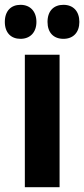

<svg xmlns="http://www.w3.org/2000/svg" viewBox="-47 -776 349 796"><path d="M-27 -685C-27 -640 -1 -615 38 -615C78 -615 104 -642 104 -685C104 -729 78 -756 38 -756C-1 -756 -27 -731 -27 -685ZM150 -685C150 -641 175 -615 216 -615C257 -615 282 -642 282 -685C282 -729 257 -756 216 -756C176 -756 150 -731 150 -685ZM200 0V-549H56V0Z"/></svg>

Font: Noto Sans Gujarati UI ExtraCondensed ExtraBold
Style: Regular
Weight: 800
Width: 2
Designer: Jelle Bosma - Monotype Design Team, Universal Thirst
Foundry: Monotype Imaging Inc.
Version: Version 2.106